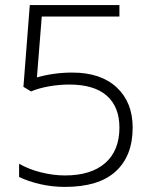

<svg xmlns="http://www.w3.org/2000/svg" viewBox="-20 -719 596 754"><path d="M55 -24V-76Q93 -54 141.5 -42Q190 -30 235 -30Q338 -30 393.5 -79Q449 -128 449 -218Q449 -299 399.5 -343Q350 -387 252 -387Q213 -387 173 -380Q133 -373 102 -360L72 -378L97 -699H449V-654H144L125 -415Q192 -434 264 -434Q376 -434 438.5 -375.5Q501 -317 501 -218Q501 -107 434.5 -46Q368 15 235 15Q184 15 137 4Q90 -7 55 -24Z"/></svg>

Font: Prompt ExtraLight
Style: Regular
Weight: 275
Designer: Katatrad Team
Foundry: CadsonDemak
Version: Version 1.000